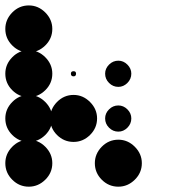

<svg xmlns="http://www.w3.org/2000/svg" viewBox="-24 -691 711 715"><path d="M416.7 -170.8Q451.7 -170.8 477.9 -144.6Q504.2 -118.3 504.2 -83.3Q504.2 -47.5 477.9 -21.7Q451.7 4.2 416.7 4.2Q380.8 4.2 355 -21.7Q329.2 -47.5 329.2 -83.3Q329.2 -118.3 355 -144.6Q380.8 -170.8 416.7 -170.8ZM83.3 -170.8Q118.3 -170.8 144.6 -144.6Q170.8 -118.3 170.8 -83.3Q170.8 -47.5 144.6 -21.7Q118.3 4.2 83.3 4.2Q47.5 4.2 21.7 -21.7Q-4.2 -47.5 -4.2 -83.3Q-4.2 -118.3 21.7 -144.6Q47.5 -170.8 83.3 -170.8ZM416.7 -298.3Q435.8 -298.3 450.4 -283.8Q465 -269.2 465 -250Q465 -230 450.4 -215.4Q435.8 -200.8 416.7 -200.8Q396.7 -200.8 382.1 -215.4Q367.5 -230 367.5 -250Q367.5 -269.2 382.1 -283.8Q396.7 -298.3 416.7 -298.3ZM250 -337.5Q285 -337.5 311.2 -311.2Q337.5 -285 337.5 -250Q337.5 -214.2 311.2 -188.3Q285 -162.5 250 -162.5Q214.2 -162.5 188.3 -188.3Q162.5 -214.2 162.5 -250Q162.5 -285 188.3 -311.2Q214.2 -337.5 250 -337.5ZM83.3 -337.5Q118.3 -337.5 144.6 -311.2Q170.8 -285 170.8 -250Q170.8 -214.2 144.6 -188.3Q118.3 -162.5 83.3 -162.5Q47.5 -162.5 21.7 -188.3Q-4.2 -214.2 -4.2 -250Q-4.2 -285 21.7 -311.2Q47.5 -337.5 83.3 -337.5ZM416.7 -465Q435.8 -465 450.4 -450.4Q465 -435.8 465 -416.7Q465 -396.7 450.4 -382.1Q435.8 -367.5 416.7 -367.5Q396.7 -367.5 382.1 -382.1Q367.5 -396.7 367.5 -416.7Q367.5 -435.8 382.1 -450.4Q396.7 -465 416.7 -465ZM250 -425.8Q259.2 -425.8 259.2 -416.7Q259.2 -406.7 250 -406.7Q240 -406.7 240 -416.7Q240 -425.8 250 -425.8ZM83.3 -504.2Q118.3 -504.2 144.6 -477.9Q170.8 -451.7 170.8 -416.7Q170.8 -380.8 144.6 -355Q118.3 -329.2 83.3 -329.2Q47.5 -329.2 21.7 -355Q-4.2 -380.8 -4.2 -416.7Q-4.2 -451.7 21.7 -477.9Q47.5 -504.2 83.3 -504.2ZM83.3 -670.8Q118.3 -670.8 144.6 -644.6Q170.8 -618.3 170.8 -583.3Q170.8 -547.5 144.6 -521.7Q118.3 -495.8 83.3 -495.8Q47.5 -495.8 21.7 -521.7Q-4.2 -547.5 -4.2 -583.3Q-4.2 -618.3 21.7 -644.6Q47.5 -670.8 83.3 -670.8Z"/></svg>

Font: 0xA000-Dots-Mono
Style: Dots-Mono
Weight: 400
Version: Version 0.1